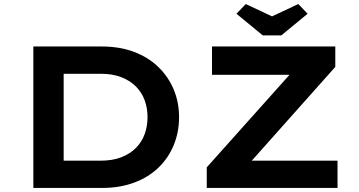

<svg xmlns="http://www.w3.org/2000/svg" viewBox="-20 -930 1777 950"><path d="M145 0V-700H483Q573 -700 644 -673Q715 -646 764.5 -597.5Q814 -549 840 -486Q866 -423 866 -350Q866 -277 840 -213Q814 -149 764.5 -101Q715 -53 644 -26.5Q573 0 483 0ZM295 -109 279 -135H478Q537 -135 580.5 -152Q624 -169 653 -198.5Q682 -228 696 -267Q710 -306 710 -350Q710 -395 696 -433.5Q682 -472 653 -501.5Q624 -531 580.5 -548Q537 -565 478 -565H276L295 -589ZM1003 0V-102L1460 -613L1520 -560H1029V-700H1639V-599L1183 -87L1123 -135H1650V0ZM1280 -755 1150 -862 1196 -910 1341 -842H1311L1456 -910L1502 -862L1372 -755Z"/></svg>

Font: Lexend Mega SemiBold
Style: Regular
Weight: 600
Designer: Bonnie Shaver-Troup, Thomas Jockin
Foundry: Lexend
Version: Version 1.007